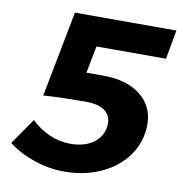

<svg xmlns="http://www.w3.org/2000/svg" viewBox="-80 -775 817 857"><g transform="rotate(10 329.0 -346.5)"><path d="M312 -568 288 -445H365Q472 -445 534 -395.5Q596 -346 596 -265Q596 -188 553.5 -126Q511 -64 435.5 -28.5Q360 7 265 7Q197 7 128.5 -16.5Q60 -40 12 -78L94 -196Q131 -160 177 -140Q223 -120 272 -120Q340 -120 381 -153Q422 -186 422 -239Q422 -276 393 -296.5Q364 -317 306 -317Q269 -317 208 -315.5Q147 -314 116 -311L191 -700H651L627 -568Z"/></g></svg>

Font: Gontserrat SemiBold
Style: Italic
Weight: 600
Italic angle: -11.3°
Designer: Julieta Ulanovsky
Foundry: Julieta Ulanovsky
Version: Version 6.001